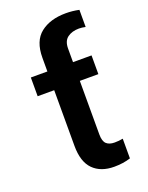

<svg xmlns="http://www.w3.org/2000/svg" viewBox="-142 -811 688 894"><g transform="rotate(-20 202.5 -364.5)"><path d="M343.8 -420.9H252V-155.3Q252 -122.1 265.9 -108.9Q279.8 -95.7 306.6 -95.7Q328.1 -95.7 347.7 -99.6V-2Q311 9.8 266.6 9.8Q200.2 9.8 162.6 -28.1Q125 -65.9 125 -145.5V-420.9H43V-513.7H125V-581.1Q125 -664.6 172.6 -701.9Q220.2 -739.3 297.9 -739.3Q331.1 -739.3 363.3 -732.4V-647.5Q345.7 -651.4 331.1 -651.4Q296.9 -651.4 274.4 -635Q252 -618.7 252 -581.1V-513.7H343.8Z"/></g></svg>

Font: Pretendard SemiBold
Style: Regular
Weight: 600
Designer: Base glyphs from Inter by Rasmus Andersson; Hangeul glyphs from Noto Sans CJK(Source Han Sans) by Jang Soo-young and Kan
Foundry: Kil Hyung-jin
Version: Version 1.309